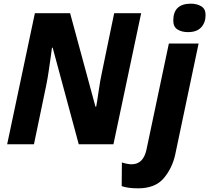

<svg xmlns="http://www.w3.org/2000/svg" viewBox="-20 -786 1140 1046"><path d="M19 0H165L232 -322Q239 -356 245.5 -400Q252 -444 257 -480Q262 -516 263 -526H267L409 0H598L749 -714H602L535 -390Q526 -350 517 -287Q508 -224 504 -205H500L362 -714H170ZM1004 -611Q1052 -611 1076 -637Q1100 -663 1100 -704Q1100 -738 1076 -752Q1052 -766 1020 -766Q924 -766 924 -674Q924 -640 947 -625.5Q970 -611 1004 -611ZM732 240Q826 240 872.5 184.5Q919 129 935 54L1062 -549H900L778 29Q761 109 697 109Q675 109 644 99L643 228Q677 240 732 240Z"/></svg>

Font: Noto Sans Display Extra
Style: Italic
Weight: 800
Italic angle: -12°
Designer: Monotype Design Team
Foundry: Monotype Imaging Inc.
Version: Version 1.900